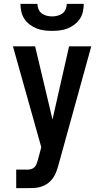

<svg xmlns="http://www.w3.org/2000/svg" viewBox="-20 -975 540 995"><path d="M121 0H64V-96H121Q131 -96 141 -98.5Q151 -101 158.5 -108.5Q166 -116 169.5 -125.5Q173 -135 176 -145L194 -212L47 -735H162L252 -356L338 -735H453L283 -120Q278 -102 271.5 -84.5Q265 -67 254 -51.5Q243 -36 228 -25Q213 -14 195 -8Q177 -2 158.5 -1Q140 0 121 0ZM250 -815Q230 -815 209.5 -817.5Q189 -820 170 -827.5Q151 -835 134.5 -847.5Q118 -860 106.5 -877Q95 -894 90.5 -914.5Q86 -935 86 -955H174Q174 -941 179.5 -927.5Q185 -914 196.5 -905.5Q208 -897 222 -893.5Q236 -890 250 -890Q264 -890 278 -893.5Q292 -897 303.5 -905.5Q315 -914 320.5 -927.5Q326 -941 326 -955H414Q414 -935 409.5 -914.5Q405 -894 393.5 -877Q382 -860 365.5 -847.5Q349 -835 330 -827.5Q311 -820 290.5 -817.5Q270 -815 250 -815Z"/></svg>

Font: Iosevka Custom
Style: Bold
Weight: 700
Monospace: yes
Designer: Belleve Invis
Foundry: Belleve Invis
Version: Version 30.3.3; ttfautohint (v1.8.3)